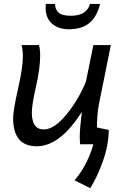

<svg xmlns="http://www.w3.org/2000/svg" viewBox="-20 -745 646 992"><path d="M91.3 -512.2H181.6Q187.5 -488.3 187.5 -457.5Q187.5 -391.6 166 -297.9Q144.5 -204.1 144.5 -163.6Q144.5 -76.2 206.1 -76.2Q259.3 -76.2 321.5 -151.4Q383.8 -226.6 423.8 -322.3L462.4 -512.2H552.7L491.2 -207Q480.5 -153.8 480.5 -70.3L481.9 0.5H394Q392.1 -19.5 392.1 -39.1Q392.1 -80.1 402.8 -167.5Q290.5 10.7 169.9 10.7Q47.9 10.7 47.9 -134.3Q47.9 -173.8 73 -285.2Q98.1 -396.5 98.1 -451.7Q98.1 -488.3 91.3 -512.2ZM336.9 -593.8Q281.7 -593.8 248.8 -622.8Q215.8 -651.9 215.8 -703.6Q215.8 -714.4 216.8 -724.6H264.6Q264.6 -695.8 282.7 -679.7Q300.8 -663.6 345.7 -663.6Q428.2 -663.6 444.8 -724.6H497.1Q480.5 -657.2 440.9 -625.5Q401.4 -593.8 336.9 -593.8ZM446.3 227.5 365.2 186.5Q457 80.1 480.5 -86.4L542 -73.7Q541 4.4 512.7 85Q484.4 166 446.3 227.5Z"/></svg>

Font: Cadman
Style: Italic
Weight: 400
Italic angle: -12°
Designer: Paul James MIller
Foundry: High-Logic / Made with FontCreator
Version: Version 2.114;March 28, 2021;FontCreator 13.0.0.2683 64-bit